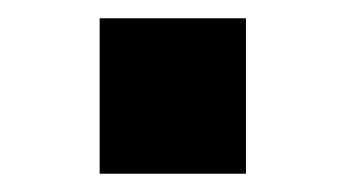

<svg xmlns="http://www.w3.org/2000/svg" viewBox="-20 -190 378 210"><path d="M89 0V-170H249V0Z"/></svg>

Font: M PLUS 1p
Style: Bold
Weight: 700
Version: Version 1.062